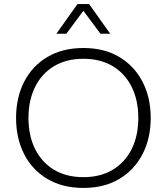

<svg xmlns="http://www.w3.org/2000/svg" viewBox="-20 -914 820 944"><path d="M390 10Q287 10 212.5 -34.5Q138 -79 98.5 -156.5Q59 -234 59 -334Q59 -434 98.5 -511.5Q138 -589 212.5 -633.5Q287 -678 390 -678Q493 -678 567 -633.5Q641 -589 681 -511.5Q721 -434 721 -334Q721 -234 681 -156.5Q641 -79 567 -34.5Q493 10 390 10ZM390 -43Q474 -43 534.5 -79.5Q595 -116 627.5 -181.5Q660 -247 660 -334Q660 -421 627.5 -486.5Q595 -552 534.5 -588.5Q474 -625 390 -625Q306 -625 245.5 -588.5Q185 -552 152.5 -486.5Q120 -421 120 -334Q120 -247 152.5 -181.5Q185 -116 245.5 -79.5Q306 -43 390 -43ZM257 -748 361 -894H418L522 -748H474L390 -861L306 -748Z"/></svg>

Font: Gantari Light
Style: Regular
Weight: 300
Designer: Anugrah Pasau
Foundry: Lafontype
Version: Version 1.000; ttfautohint (v1.8.3)